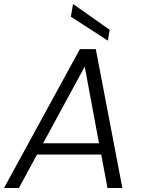

<svg xmlns="http://www.w3.org/2000/svg" viewBox="-38 -934 710 954"><path d="M496 0 465 -166H146L56 0H-18L359 -690H438L570 0ZM314 -851 325 -914 507 -786 498 -732ZM454 -222 383 -603 176 -222Z"/></svg>

Font: Poppins Light
Style: Italic
Weight: 300
Italic angle: -10°
Designer: Ninad Kale (Devanagari), Jonny Pinhorn (Latin)
Foundry: Indian Type Foundry
Version: Version 3.200;PS 1.000;hotconv 16.6.54;makeotf.lib2.5.65590